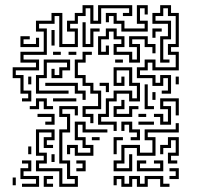

<svg xmlns="http://www.w3.org/2000/svg" viewBox="-20 -716 777 742"><path d="M65 -324V-336H89V-354H59V-414H29V-456H119V-474H59V-516H149V-594H119V-636H179V-666H221V-546H269V-594H239V-636H269V-666H299V-696H341V-636H359V-696H491V-654H455V-666H479V-684H371V-624H329V-684H311V-654H281V-624H251V-606H281V-534H209V-654H191V-624H131V-606H161V-504H71V-486H131V-444H41V-426H71V-366H101V-324ZM449 -594V-624H419V-654H401V-630H389V-666H431V-636H461V-606H539V-624H509V-696H551V-660H539V-684H521V-636H551V-594ZM605 -354V-366H629V-414H611V-384H569V-414H509V-456H539V-486H581V-456H659V-504H629V-546H659V-654H629V-684H611V-654H581V-636H641V-564H611V-486H635V-474H599V-576H629V-624H569V-666H599V-696H641V-666H671V-534H641V-516H671V-444H569V-474H551V-444H521V-426H581V-396H599V-426H641V-354ZM299 -534V-630H311V-546H329V-606H365V-594H341V-534ZM569 -570V-606H605V-594H581V-570ZM479 -474V-504H419V-546H449V-564H419V-594H401V-564H371V-516H389V-540H401V-504H359V-576H389V-606H431V-576H461V-534H431V-516H491V-486H509V-534H479V-576H551V-546H581V-510H569V-534H539V-564H491V-546H521V-474ZM179 -540V-600H191V-540ZM59 -534V-576H95V-564H71V-546H119V-570H131V-534ZM185 -504V-516H215V-504ZM245 -504V-516H275V-504ZM329 -240V-264H299V-306H359V-354H329V-384H299V-414H269V-486H299V-516H335V-504H311V-474H281V-426H311V-396H341V-366H371V-294H311V-276H341V-240ZM119 -354V-426H149V-486H251V-444H221V-414H179V-450H191V-426H209V-456H239V-474H161V-414H131V-366H245V-354ZM425 -474V-486H455V-474ZM419 -210V-234H359V-276H389V-336H419V-366H491V-336H509V-384H479V-444H431V-396H449V-420H461V-384H419V-456H491V-396H521V-324H479V-354H431V-324H401V-264H371V-246H431V-210ZM89 -390V-420H101V-390ZM659 -390V-420H671V-390ZM299 -330V-354H269V-384H155V-396H281V-366H311V-330ZM389 -360V-384H365V-396H401V-360ZM539 -294V-390H551V-306H575V-294ZM569 -330V-360H581V-330ZM95 -294V-306H119V-336H161V-306H185V-294H149V-324H131V-294ZM185 -324V-336H275V-324ZM599 -234V-264H575V-276H611V-246H629V-294H599V-336H671V-270H659V-324H611V-306H641V-234ZM419 -264V-306H449V-330H461V-294H431V-276H479V-306H515V-294H491V-264ZM209 6V-54H119V-96H149V-114H119V-216H191V-174H161V-156H185V-144H149V-186H179V-204H131V-126H161V-84H131V-66H221V-6H269V-24H239V-84H209V-216H239V-264H209V-306H281V-270H269V-294H221V-276H251V-204H221V-96H251V-36H281V6ZM155 -234V-246H179V-264H125V-276H191V-234ZM515 -264V-276H545V-264ZM269 -114V-144H251V-120H239V-156H281V-126H329V-144H299V-174H269V-246H311V-216H395V-204H299V-234H281V-186H311V-156H341V-114ZM485 -174V-186H509V-204H479V-234H461V-210H449V-246H491V-216H521V-174ZM515 -234V-246H575V-234ZM419 -54V-96H449V-156H521V-126H569V-174H539V-216H659V-240H671V-204H551V-186H581V-114H509V-144H461V-84H431V-66H479V-120H491V-54ZM335 -174V-186H365V-174ZM419 -120V-186H455V-174H431V-120ZM629 -84V-126H659V-174H641V-144H611V-120H599V-156H629V-186H671V-114H641V-96H665V-84ZM89 -120V-150H101V-120ZM179 -90V-120H191V-90ZM65 6V-6H119V-24H59V-66H89V-84H65V-96H101V-54H71V-36H131V6ZM275 -54V-66H299V-84H275V-96H311V-54ZM509 -54V-96H545V-84H521V-66H599V-84H575V-96H611V-54ZM635 -24V-36H659V-54H635V-66H671V-24ZM149 6V-36H185V-24H161V-6H185V6ZM449 6V-24H431V0H419V-36H461V-6H479V-36H521V-6H539V-36H611V-6H635V6H599V-24H551V6H509V-24H491V6ZM29 0V-30H41V0Z"/></svg>

Font: Rubik Maze
Style: Regular
Weight: 400
Designer: Hubert and Fischer, NaN
Foundry: Hubert and Fischer, NaN
Version: Version 2.200